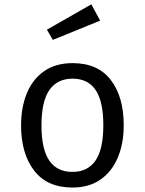

<svg xmlns="http://www.w3.org/2000/svg" viewBox="-20 -837 655 869"><path d="M308.7 -551.3Q423.1 -551.3 481.5 -474.9Q540 -398.5 540 -270.3Q540 -187.7 513.3 -124.1Q486.7 -60.5 434.9 -24.4Q383.1 11.8 307.7 11.8Q193.3 11.8 134.4 -65.1Q75.4 -142.1 75.4 -269.2Q75.4 -352.3 102.1 -416.2Q128.7 -480 180.8 -515.6Q232.8 -551.3 308.7 -551.3ZM308.7 -481Q239 -481 203.3 -429.2Q167.7 -377.4 167.7 -269.2Q167.7 -162.1 202.8 -110.5Q237.9 -59 307.7 -59Q377.4 -59 412.6 -110.8Q447.7 -162.6 447.7 -270.3Q447.7 -377.9 412.8 -429.5Q377.9 -481 308.7 -481ZM393.3 -817.4 433.3 -743.6 219 -656.4 192.3 -702.6Z"/></svg>

Font: FiraCode Nerd Font Mono
Style: Regular
Weight: 400
Monospace: yes
Designer: Carrois Corporate, Edenspiekermann AG, Nikita Prokopov
Foundry: Carrois Corporate, Edenspiekermann AG, Nikita Prokopov
Version: Version 6.002;Nerd Fonts 3.4.0